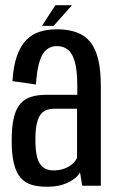

<svg xmlns="http://www.w3.org/2000/svg" viewBox="-20 -715 445 739"><path d="M161.9 3.8Q188.5 3.8 209.8 -1.3Q231.1 -6.5 247.1 -15.1Q263.1 -23.6 273.4 -33.1Q283.6 -42.5 287.9 -52.1L296.5 0H368.1V-382.7Q368.1 -466.7 349.3 -514.4Q330.5 -562.1 293.1 -582.2Q255.7 -602.2 198.3 -602.2Q162.3 -602.2 132.6 -592.7Q102.8 -583.1 80.8 -560.7Q58.8 -538.2 45.2 -499.7Q31.6 -461.1 27.9 -402.8L118.3 -389.8Q122.1 -446.3 132.3 -478.7Q142.6 -511.1 159.4 -524.3Q176.2 -537.6 198.5 -537.6Q224.2 -537.6 241.8 -523.3Q259.4 -509.1 268.4 -475.7Q277.5 -442.3 277.5 -384.5V-350H157.3Q124.5 -350 99.4 -342.2Q74.3 -334.3 57.7 -314.9Q41.1 -295.4 33.1 -261.3Q25 -227.2 25 -174.3Q25 -119.3 33.9 -84.1Q42.8 -49 60.4 -29.6Q78 -10.3 103.4 -3.2Q128.7 3.8 161.9 3.8ZM185.4 -59.1Q170.6 -59.1 158.1 -64Q145.5 -68.9 135.9 -81.5Q126.2 -94.1 121.2 -117.3Q116.3 -140.4 116.3 -178.1Q116.3 -215.4 121.6 -239Q127 -262.6 136.7 -274.8Q146.4 -287 159.7 -291.7Q173 -296.5 188.6 -296.5H276.6V-107.5Q272.2 -97 260 -85.4Q247.8 -73.9 228.9 -66.5Q210 -59.1 185.4 -59.1ZM141.6 -615.4H186.4L257.1 -695.1H193.1Z"/></svg>

Font: Anybody Thin Condensed
Style: Regular
Weight: 100
Width: 3
Version: Version 1.113;gftools[0.9.25]